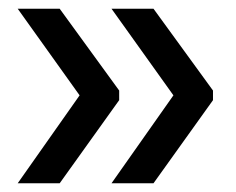

<svg xmlns="http://www.w3.org/2000/svg" viewBox="-20 -463 540 439"><path d="M20.5 -443 162 -245 20.5 -44H116.5L252.5 -234V-256L116.5 -443ZM235 -443 376.5 -245 235 -44H331L467 -234V-256L331 -443Z"/></svg>

Font: Anek Kannada Medium Medium
Style: Regular
Weight: 500
Version: Version 1.003